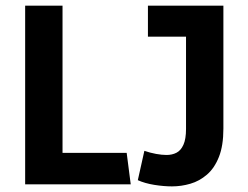

<svg xmlns="http://www.w3.org/2000/svg" viewBox="-20 -647 872 674"><path d="M68.3 0V-627H199.5V-27.3L141.6 -110.3H424.7L438.9 0ZM583.8 7.3Q554.9 7.3 521.8 2Q488.7 -3.3 463.8 -14.5L486.8 -117.5Q507.3 -110.5 527.9 -106.7Q548.5 -103 564.6 -103Q584.3 -103 599.6 -110.9Q614.9 -118.7 623.9 -138.8Q633 -158.8 633 -194.2V-554.5L658.2 -518.3H499.3V-627H764.2V-195.5Q764.2 -135.6 748.5 -96.1Q732.8 -56.5 706.4 -33.9Q680 -11.2 648.2 -2Q616.5 7.3 583.8 7.3Z"/></svg>

Font: Anaheim
Style: Regular
Weight: 400
Designer: Vernon Adams
Foundry: Vernon Adams
Version: Version 2.001